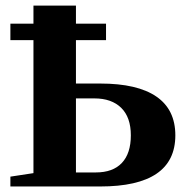

<svg xmlns="http://www.w3.org/2000/svg" viewBox="-20 -675 701 695"><path d="M614.7 -185.1Q614.7 0 342.8 0H17.6V-35.6L101.1 -48.3V-529.8H17.6V-589.4H101.1V-654.8H254.9V-589.4H363.8V-529.8H254.9V-372.6H342.8Q477.5 -372.6 546.1 -325.4Q614.7 -278.3 614.7 -185.1ZM453.6 -185.1Q453.6 -250.5 418.7 -284.7Q383.8 -318.8 321.8 -318.8H254.9V-50.8H326.7Q388.7 -50.8 421.1 -85.2Q453.6 -119.6 453.6 -185.1Z"/></svg>

Font: Tinos
Style: Bold
Weight: 700
Designer: Steve Matteson
Foundry: Monotype Imaging Inc.
Version: Version 1.23